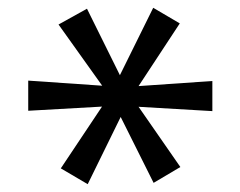

<svg xmlns="http://www.w3.org/2000/svg" viewBox="-20 -902 623 498"><path d="M137.7 -465.3 244.6 -625.5 53.2 -614.7V-692.9L245.1 -679.7L131.8 -838.4L205.6 -879.4L291 -707L377.4 -881.8L446.3 -841.3L339.4 -678.7L530.8 -691.9V-613.8L339.4 -625L447.8 -468.8L378.4 -427.7L293 -598.6L207.5 -424.3Z"/></svg>

Font: Armata
Style: Regular
Weight: 400
Designer: Viktoriya Grabowska
Foundry: Viktoriya Grabowska
Version: Version 1.003